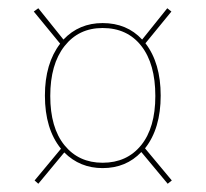

<svg xmlns="http://www.w3.org/2000/svg" viewBox="-20 -572 500 466"><path d="M387 -126 323 -203Q286 -164 229 -164Q174 -164 136 -202L73 -126L64 -134L128 -211Q89 -259 89 -340Q89 -418 126 -466L62 -544L73 -552L134 -476Q172 -516 229 -516Q288 -516 325 -476L386 -552L396 -544L333 -467Q370 -419 370 -340Q370 -260 332 -212L397 -134ZM357 -339Q357 -417 323 -460.5Q289 -504 229 -504Q171 -504 136.5 -460Q102 -416 102 -339Q102 -262 136.5 -219.5Q171 -177 229 -177Q288 -177 322.5 -219.5Q357 -262 357 -339Z"/></svg>

Font: Fira Sans Compressed Hair
Style: Regular
Weight: 100
Width: 1
Designer: bBox Type GmbH & Carrois Corporate GbR & Edenspiekermann AG
Foundry: bBox Type GmbH & Carrois Corporate GbR & Edenspiekermann AG
Version: Version 4.301